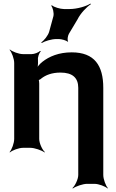

<svg xmlns="http://www.w3.org/2000/svg" viewBox="-20 -833 654 1082"><path d="M321 -424C389 -424 421 -394 421 -338V153C421 177 403 214 388 227L391 229C407 217 447 203 471 203H512C536 203 573 217 586 229L588 227C576 214 562 177 562 153V-338C562 -463 513 -538 384 -538C312 -538 257 -515 218 -484C204 -473 190 -456 185 -445L189 -443C193 -454 195 -474 194 -489V-496C192 -510 200 -535 210 -543L206 -546C197 -537 173 -528 158 -528H110C86 -528 49 -542 36 -554L34 -552C46 -539 60 -502 60 -478V-50C60 -26 46 11 34 24L36 26C49 14 86 0 110 0H151C175 0 215 14 231 26L233 24C218 11 201 -26 201 -50V-362C201 -366 200 -383 197 -385L195 -382C197 -380 210 -387 212 -390C237 -410 272 -424 321 -424ZM281 -742 257 -654C251 -633 228 -604 212 -594L216 -591C232 -601 270 -613 298 -613H311C326 -613 355 -605 360 -598L364 -600C358 -607 362 -631 368 -642L417 -724C433 -757 469 -795 492 -809L490 -813C467 -798 416 -782 371 -782H341C320 -782 283 -793 273 -803L268 -801C278 -791 285 -759 281 -742Z"/></svg>

Font: Asimov
Style: EdgeWide
Weight: 500
Designer: Google
Version: Version 2.000980: 2014